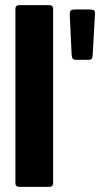

<svg xmlns="http://www.w3.org/2000/svg" viewBox="-20 -728 390 748"><path d="M40 -14V-694Q40 -708 56 -708H171Q187 -708 187 -694V-14Q187 0 171 0H56Q40 0 40 -14ZM273 -495Q267 -495 263.5 -499.5Q260 -504 259 -517L252 -665Q251 -682 255 -686.5Q259 -691 272 -691H328Q344 -691 347.5 -686.5Q351 -682 350 -672L341 -513Q340 -502 337 -498.5Q334 -495 325 -495Z"/></svg>

Font: Glory ExtraBold
Style: Regular
Weight: 800
Designer: Robert Leuschke
Foundry: Robert Leuschke
Version: Version 1.011